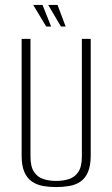

<svg xmlns="http://www.w3.org/2000/svg" viewBox="-20 -749 457 781"><path d="M208 12Q180 12 155 7.5Q130 3 110 -10.5Q90 -24 79 -49.5Q68 -75 68 -117V-591H104V-113Q104 -71 118.5 -49.5Q133 -28 157 -20.5Q181 -13 208 -13Q236 -13 260 -20.5Q284 -28 298.5 -49.5Q313 -71 313 -113V-591H349V-117Q349 -75 338 -49.5Q327 -24 307.5 -10.5Q288 3 262 7.5Q236 12 208 12ZM247 -641H228L176 -729H214ZM188 -641H168L115 -729H153Z"/></svg>

Font: Alumni Sans ExtraLight
Style: Regular
Weight: 250
Version: Version 1.018